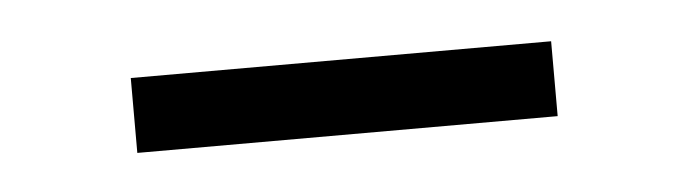

<svg xmlns="http://www.w3.org/2000/svg" viewBox="-23 -329 462 129"><g transform="rotate(-5 208.0 -264.0)"><path d="M66.5 -238.5V-289H350V-238.5Z"/></g></svg>

Font: Anek Gurmukhi Medium Light
Style: Regular
Weight: 300
Version: Version 1.003